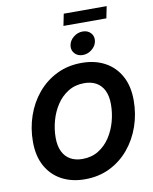

<svg xmlns="http://www.w3.org/2000/svg" viewBox="-111 -1154 993 1245"><g transform="rotate(-10 385.5 -531.5)"><path d="M346.8 9.8Q260.4 9.8 194.6 -25.3Q128.9 -60.3 92.1 -126.7Q55.2 -193.2 55.2 -287.7Q55.2 -376.7 83.1 -457.8Q111 -538.8 163.5 -601.7Q216 -664.6 289.7 -700.9Q363.3 -737.3 454.6 -737.3Q540.8 -737.3 606.2 -702.4Q671.6 -667.5 708.6 -601Q745.5 -534.6 745.5 -439.8Q745.5 -350.5 717.5 -269.6Q689.5 -188.7 637.1 -125.7Q584.7 -62.8 511.3 -26.5Q437.9 9.8 346.8 9.8ZM352.9 -122.6Q413.1 -122.6 458.6 -150.5Q504.1 -178.5 534.7 -225Q565.3 -271.6 580.6 -327.7Q595.8 -383.7 595.8 -439.7Q595.8 -494.1 578.1 -530.9Q560.4 -567.6 527.3 -586.3Q494.3 -605 448.6 -605Q388.4 -605 342.8 -576.9Q297.1 -548.8 266.4 -502.3Q235.7 -455.7 220.3 -399.9Q204.9 -344 204.9 -288Q204.9 -233.9 222.9 -197Q240.9 -160.1 274 -141.4Q307.2 -122.6 352.9 -122.6ZM471.6 -786.1Q438.6 -786.1 418.7 -808.2Q398.8 -830.3 403.8 -861.3Q409 -892.9 436.3 -914.7Q463.6 -936.6 496.7 -936.6Q530 -936.6 549.9 -914.7Q569.8 -892.9 564.6 -861.3Q559.6 -830.3 532.3 -808.2Q504.9 -786.1 471.6 -786.1ZM678.9 -1071.6 663.2 -993.8H380.6L396.3 -1071.6Z"/></g></svg>

Font: Inter Variable
Style: Italic
Weight: 400
Italic angle: -9.39999°
Designer: Rasmus Andersson
Foundry: rsms
Version: Version 4.001;git-9221beed3